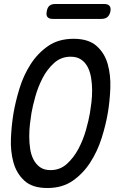

<svg xmlns="http://www.w3.org/2000/svg" viewBox="-20 -935 640 965"><path d="M234 -80Q282 -80 316.5 -111.5Q351 -143 374.5 -187.5Q398 -232 412 -281.5Q426 -331 432 -367Q436 -390 439.5 -420Q443 -450 443 -481.5Q443 -513 438 -543.5Q433 -574 421 -597.5Q409 -621 388 -635.5Q367 -650 335 -650Q287 -650 252 -618.5Q217 -587 194 -542.5Q171 -498 157.5 -449.5Q144 -401 138 -366Q134 -342 130.5 -311.5Q127 -281 127 -249.5Q127 -218 131.5 -187.5Q136 -157 148.5 -133Q161 -109 181.5 -94.5Q202 -80 234 -80ZM218 10Q143 10 103 -26.5Q63 -63 47.5 -119Q32 -175 35 -241Q38 -307 48 -367Q58 -425 78 -490.5Q98 -556 133.5 -611.5Q169 -667 221.5 -703.5Q274 -740 350 -740Q425 -740 465.5 -704Q506 -668 521.5 -612.5Q537 -557 534.5 -492Q532 -427 522 -368Q512 -308 491 -241.5Q470 -175 434 -119Q398 -63 345.5 -26.5Q293 10 218 10ZM245 -840Q226 -840 218.5 -849.5Q211 -859 215 -878Q218 -897 228.5 -906Q239 -915 258 -915H503Q522 -915 530 -906Q538 -897 535 -878Q531 -859 520 -849.5Q509 -840 490 -840Z"/></svg>

Font: Maple Mono NL
Style: Italic
Weight: 400
Italic angle: -10°
Monospace: yes
Designer: subframe7536
Version: Version 7.000